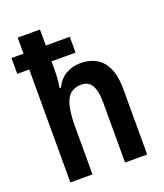

<svg xmlns="http://www.w3.org/2000/svg" viewBox="-140 -854 811 947"><g transform="rotate(-20 266.0 -380.0)"><path d="M182 -760V-676H308V-593H182V-546Q182 -501 174 -455H181Q200 -495 234 -515.5Q268 -536 311 -536Q388 -536 428 -487.5Q468 -439 468 -343V0H352V-314Q352 -376 334.5 -405.5Q317 -435 280 -435Q226 -435 203.5 -391.5Q181 -348 181 -251V0H65V-593H2V-676H65V-760Z"/></g></svg>

Font: Noto Sans Ethiopic Condensed SemiBold
Style: Regular
Weight: 600
Width: 3
Designer: Monotype Design Team
Foundry: Monotype Imaging Inc.
Version: Version 2.102; ttfautohint (v1.8.4.7-5d5b)